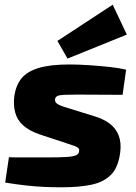

<svg xmlns="http://www.w3.org/2000/svg" viewBox="-20 -785 578 816"><path d="M275 -511Q313 -511 358 -508Q403 -505 445 -500.5Q487 -496 516 -489L501 -382Q452 -382 404 -382.5Q356 -383 309 -383Q273 -383 252.5 -382Q232 -381 224 -377Q216 -373 214 -364Q212 -352 223 -344Q234 -336 265 -327L381 -291Q421 -279 447 -259Q473 -239 484.5 -209Q496 -179 491 -138Q483 -74 452 -42.5Q421 -11 368.5 0Q316 11 243 11Q208 11 171 9.5Q134 8 93 3.5Q52 -1 2 -9L18 -117Q33 -116 61 -116Q89 -116 121.5 -116Q154 -116 183 -116Q237 -116 265 -118Q293 -120 304 -125.5Q315 -131 316 -141Q318 -150 313.5 -155Q309 -160 296 -165Q283 -170 260 -177L148 -214Q104 -229 78.5 -252Q53 -275 44.5 -307Q36 -339 41 -378Q48 -423 71.5 -452Q95 -481 144 -496Q193 -511 275 -511ZM459 -765 519 -638 267 -536 224 -611Z"/></svg>

Font: Exo 2 ExtraBold
Style: Italic
Weight: 800
Italic angle: -8°
Designer: Natanael Gama
Foundry: Natanael Gama
Version: Version 2.010